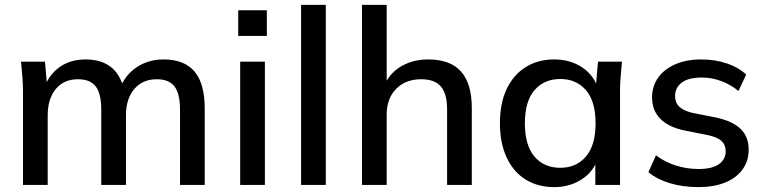

<svg xmlns="http://www.w3.org/2000/svg" viewBox="-20 -756 3126 785"><path d="M74 0V-383Q74 -412 71.5 -442.5Q69 -473 66 -504H164L173 -398H161Q182 -453 225.5 -483Q269 -513 330 -513Q392 -513 431.5 -483.5Q471 -454 486 -393H470Q490 -448 538 -480.5Q586 -513 649 -513Q733 -513 775 -464Q817 -415 817 -312V0H716V-307Q716 -373 693.5 -402.5Q671 -432 621 -432Q563 -432 529 -392Q495 -352 495 -284V0H394V-307Q394 -373 371.5 -402.5Q349 -432 299 -432Q241 -432 208 -392Q175 -352 175 -284V0Z M962 0V-504H1063V0ZM954 -609V-714H1071V-609Z M1211 0V-736H1312V0Z M1460 0V-736H1561V-397H1547Q1569 -454 1618 -483.5Q1667 -513 1731 -513Q1821 -513 1865 -463.5Q1909 -414 1909 -314V0H1808V-308Q1808 -373 1782.5 -402.5Q1757 -432 1702 -432Q1638 -432 1599.5 -392.5Q1561 -353 1561 -288V0Z M2246 9Q2179 9 2129 -22Q2079 -53 2051.5 -112Q2024 -171 2024 -252Q2024 -334 2051.5 -392Q2079 -450 2129 -481.5Q2179 -513 2246 -513Q2312 -513 2361 -480Q2410 -447 2426 -390H2415L2425 -504H2523Q2520 -473 2517.5 -442.5Q2515 -412 2515 -383V0H2414V-112H2425Q2409 -56 2359.5 -23.5Q2310 9 2246 9ZM2271 -70Q2336 -70 2375.5 -116Q2415 -162 2415 -252Q2415 -342 2375.5 -387.5Q2336 -433 2271 -433Q2205 -433 2165.5 -387.5Q2126 -342 2126 -252Q2126 -162 2165 -116Q2204 -70 2271 -70Z M2835 9Q2772 9 2719 -7Q2666 -23 2631 -52L2662 -121Q2699 -93 2744 -79Q2789 -65 2836 -65Q2891 -65 2919 -84.5Q2947 -104 2947 -138Q2947 -164 2929.5 -180Q2912 -196 2872 -204L2776 -223Q2712 -237 2679 -271Q2646 -305 2646 -358Q2646 -403 2670.5 -438Q2695 -473 2740.5 -493Q2786 -513 2847 -513Q2903 -513 2951 -497Q2999 -481 3031 -451L2999 -384Q2968 -410 2929 -424.5Q2890 -439 2850 -439Q2794 -439 2767 -418Q2740 -397 2740 -363Q2740 -337 2756.5 -320.5Q2773 -304 2809 -295L2905 -276Q2973 -262 3007 -230Q3041 -198 3041 -144Q3041 -97 3015 -62Q2989 -27 2943 -9Q2897 9 2835 9Z"/></svg>

Font: Mulish ExtraLight SemiBold
Style: Regular
Weight: 600
Version: Version 3.603